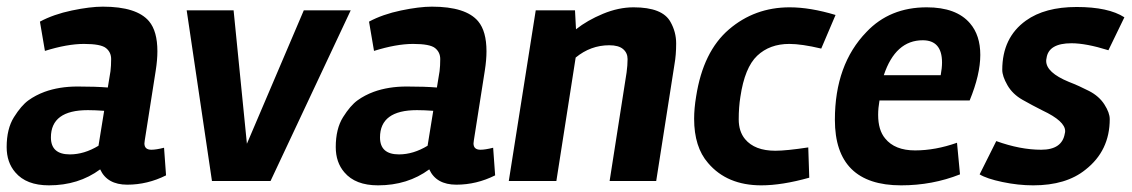

<svg xmlns="http://www.w3.org/2000/svg" viewBox="-27 -544 3402 577"><path d="M472 -17Q416 11 355.5 11Q295 11 274 -35Q209 13 120 13Q52 13 19 -26Q-7 -56 -7 -102Q-7 -157 15 -192Q37 -227 58.5 -242.5Q80 -258 107 -268Q151 -284 206 -284Q261 -284 297 -281L305 -330Q307 -346 307 -366.5Q307 -387 291.5 -399.5Q276 -412 225.5 -412Q175 -412 108 -391L93 -479Q134 -501 189 -512.5Q244 -524 282 -524Q384 -524 421 -480Q446 -450 446 -390Q446 -364 441 -332L408 -122Q407 -117 407 -113Q407 -94 428 -94Q442 -94 466 -100ZM237 -213Q126 -213 126 -131Q126 -80 183 -80Q226 -80 269 -106L286 -211Q258 -213 237 -213Z M715 -112 886 -513H1027L786 0H610L534 -513H675Z M1461 -17Q1405 11 1344.5 11Q1284 11 1263 -35Q1198 13 1109 13Q1041 13 1008 -26Q982 -56 982 -102Q982 -157 1004 -192Q1026 -227 1047.5 -242.5Q1069 -258 1096 -268Q1140 -284 1195 -284Q1250 -284 1286 -281L1294 -330Q1296 -346 1296 -366.5Q1296 -387 1280.5 -399.5Q1265 -412 1214.5 -412Q1164 -412 1097 -391L1082 -479Q1123 -501 1178 -512.5Q1233 -524 1271 -524Q1373 -524 1410 -480Q1435 -450 1435 -390Q1435 -364 1430 -332L1397 -122Q1396 -117 1396 -113Q1396 -94 1417 -94Q1431 -94 1455 -100ZM1226 -213Q1115 -213 1115 -131Q1115 -80 1172 -80Q1215 -80 1258 -106L1275 -211Q1247 -213 1226 -213Z M1877 -522Q1964 -522 1988 -478Q2005 -448 2005 -413.5Q2005 -379 2000 -351L1945 0H1805L1856 -326Q1859 -348 1859 -366.5Q1859 -385 1845.5 -396.5Q1832 -408 1804 -408Q1748 -408 1703 -371L1645 0H1502L1583 -513H1701L1704 -456Q1738 -483 1785 -502.5Q1832 -522 1877 -522Z M2261 13Q2158 13 2101 -54Q2059 -102 2059 -187Q2059 -218 2065 -254Q2086 -389 2163.5 -455.5Q2241 -522 2346 -522Q2408 -522 2484 -499L2441 -398Q2382 -412 2345 -412Q2286 -412 2248.5 -376.5Q2211 -341 2198 -253Q2193 -222 2193 -185.5Q2193 -149 2212 -126Q2241 -91 2303 -91Q2336 -91 2402 -101L2405 -10Q2323 13 2261 13Z M2888 -474Q2919 -438 2919 -379Q2919 -320 2887 -242H2616Q2612 -219 2612 -199Q2612 -153 2633 -128Q2662 -92 2723 -92Q2784 -92 2849 -115L2858 -20Q2775 13 2681 13Q2482 13 2482 -184Q2482 -350 2577 -448Q2647 -522 2758 -522Q2847 -522 2888 -474ZM2800 -318Q2804 -340 2804 -356Q2804 -423 2746 -423Q2664 -423 2629 -318Z M3193 -414Q3124 -414 3118 -369Q3117 -365 3117 -361Q3117 -326 3185 -298Q3216 -286 3246 -270.5Q3276 -255 3292 -230Q3308 -205 3308 -186Q3308 -91 3235 -34Q3177 13 3078 13Q3033 13 2985.5 3Q2938 -7 2917 -20L2967 -120Q3039 -94 3102 -94Q3165 -94 3173 -143Q3174 -146 3174 -150Q3174 -180 3106 -212Q3076 -227 3046 -244Q3016 -261 3000.5 -288Q2985 -315 2985 -334Q2985 -431 3056 -482Q3113 -523 3208.5 -523Q3304 -523 3352 -492L3304 -393Q3237 -414 3193 -414Z"/></svg>

Font: Rambla
Style: Bold Italic
Weight: 700
Italic angle: -12°
Designer: Martin Sommaruga
Foundry: Martin Sommaruga
Version: Version 1.001